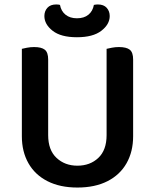

<svg xmlns="http://www.w3.org/2000/svg" viewBox="-20 -826 695 861"><path d="M327 15Q249 15 193 -13.5Q137 -42 107.5 -94Q78 -146 78 -215V-288H196V-220Q196 -153 233.5 -118Q271 -83 327 -83Q384 -83 421 -118Q458 -153 458 -220V-288H577V-215Q577 -146 547.5 -94Q518 -42 462 -13.5Q406 15 327 15ZM196 -253H78V-607Q85 -609 101 -612Q117 -615 133 -615Q166 -615 181 -603Q196 -591 196 -559ZM577 -252H458V-607Q466 -609 481.5 -612Q497 -615 513 -615Q547 -615 562 -603Q577 -591 577 -559ZM325 -744Q357 -744 376.5 -760Q396 -776 401 -804Q406 -805 410 -805.5Q414 -806 419 -806Q445 -806 458.5 -791Q472 -776 472 -754Q472 -717 434.5 -688Q397 -659 325 -659Q253 -659 216 -688Q179 -717 179 -754Q179 -776 192.5 -791Q206 -806 232 -806Q237 -806 241.5 -805.5Q246 -805 249 -804Q254 -776 274 -760Q294 -744 325 -744Z"/></svg>

Font: BalooTamma2SemiBold
Style: Regular
Weight: 600
Designer: Divya Kowshik, Shuchita Grover and Ek Type
Foundry: Ek Type
Version: Version 1.700